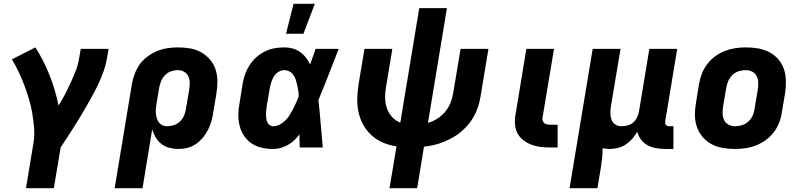

<svg xmlns="http://www.w3.org/2000/svg" viewBox="-20 -778 4240 1013"><path d="M264 215H117L156 -20Q163 -60 160 -100Q157 -140 150.5 -179Q144 -218 133 -255Q122 -292 108.5 -328Q95 -364 78.5 -398.5Q62 -433 43 -465L167 -528Q211 -458 241.5 -381Q272 -304 289 -221Q307 -250 323 -280.5Q339 -311 353 -342Q367 -373 379.5 -404.5Q392 -436 397 -468L406 -520H553L544 -468Q539 -437 528 -406Q517 -375 503.5 -345Q490 -315 474 -285.5Q458 -256 441.5 -227Q425 -198 408 -169.5Q391 -141 373 -112.5Q355 -84 336.5 -56Q318 -28 300 0Z M585 215 676 -335Q681 -362 691 -389Q701 -416 718 -439.5Q735 -463 759 -480.5Q783 -498 810 -509Q837 -520 864.5 -524Q892 -528 919 -528Q952 -528 983.5 -522.5Q1015 -517 1041.5 -502Q1068 -487 1088 -463.5Q1108 -440 1117.5 -411Q1127 -382 1127 -349.5Q1127 -317 1122 -285L1105 -185Q1102 -162 1095.5 -139Q1089 -116 1078 -94Q1067 -72 1051 -52.5Q1035 -33 1014 -18.5Q993 -4 969.5 2Q946 8 923 8Q898 8 874.5 2Q851 -4 832.5 -18Q814 -32 802 -52Q790 -72 783 -95L732 215ZM862 -112Q880 -112 898 -118Q916 -124 930 -137.5Q944 -151 951.5 -169Q959 -187 961 -204L978 -304Q981 -323 981 -341Q981 -359 974 -374.5Q967 -390 952 -399Q937 -408 919 -408Q901 -408 883 -402Q865 -396 851.5 -382.5Q838 -369 830.5 -351Q823 -333 820 -316L806 -232Q804 -219 802.5 -205.5Q801 -192 802.5 -179Q804 -166 807.5 -154Q811 -142 818.5 -132Q826 -122 837.5 -117Q849 -112 862 -112Z M1421 8Q1390 8 1361 1.5Q1332 -5 1308 -21Q1284 -37 1268 -61Q1252 -85 1244.5 -114Q1237 -143 1237.5 -173.5Q1238 -204 1244 -235L1260 -335Q1264 -361 1273 -386Q1282 -411 1297 -434.5Q1312 -458 1333 -476.5Q1354 -495 1378.5 -507Q1403 -519 1429 -523.5Q1455 -528 1480 -528Q1503 -528 1524.5 -522Q1546 -516 1563.5 -503.5Q1581 -491 1594 -474Q1607 -457 1616 -438Q1624 -458 1630.5 -478.5Q1637 -499 1645 -520H1767Q1740 -452 1714 -384.5Q1688 -317 1660 -250Q1667 -188 1672 -125Q1677 -62 1683 0H1561Q1561 -17 1560.5 -34Q1560 -51 1560 -69Q1547 -52 1532 -37.5Q1517 -23 1498.5 -13Q1480 -3 1460.5 2.5Q1441 8 1421 8ZM1422 -112Q1439 -112 1455.5 -120.5Q1472 -129 1485.5 -142.5Q1499 -156 1508.5 -171.5Q1518 -187 1526.5 -203Q1535 -219 1542 -235.5Q1549 -252 1556 -269Q1556 -284 1554 -298.5Q1552 -313 1548.5 -327.5Q1545 -342 1541 -355.5Q1537 -369 1529 -381Q1521 -393 1508 -400.5Q1495 -408 1480 -408Q1464 -408 1449.5 -399Q1435 -390 1426 -376Q1417 -362 1412 -346.5Q1407 -331 1404 -316L1387 -216Q1386 -205 1384.5 -194.5Q1383 -184 1383.5 -173.5Q1384 -163 1385 -152.5Q1386 -142 1390.5 -133Q1395 -124 1403 -118Q1411 -112 1422 -112ZM1489 -600 1529 -758H1641L1581 -600Z M2035 215 2072 -6Q2035 -11 2001 -25.5Q1967 -40 1941 -63.5Q1915 -87 1897.5 -118Q1880 -149 1872 -184.5Q1864 -220 1865 -258Q1866 -296 1872 -335L1903 -520H2050L2016 -315Q2011 -287 2012 -258.5Q2013 -230 2022 -205Q2031 -180 2049 -160.5Q2067 -141 2092 -131L2192 -735H2338L2238 -130Q2264 -137 2288 -152.5Q2312 -168 2329.5 -189.5Q2347 -211 2357 -236Q2367 -261 2371 -287L2410 -520H2557L2515 -267Q2511 -242 2503 -217Q2495 -192 2482.5 -168Q2470 -144 2452 -122.5Q2434 -101 2413.5 -83.5Q2393 -66 2369 -52.5Q2345 -39 2320 -29Q2295 -19 2269.5 -13Q2244 -7 2217 -4L2181 215Z M2922 0H2882Q2856 0 2831 -3Q2806 -6 2783 -15Q2760 -24 2740.5 -39Q2721 -54 2710 -75.5Q2699 -97 2697 -122.5Q2695 -148 2700 -174L2757 -520H2903L2842 -155Q2841 -147 2844 -139.5Q2847 -132 2852.5 -127.5Q2858 -123 2866.5 -121.5Q2875 -120 2883 -120H2922Z M2985 215 3107 -520H3254L3203 -216Q3200 -198 3200.5 -180Q3201 -162 3206.5 -146.5Q3212 -131 3226 -121.5Q3240 -112 3258 -112Q3274 -112 3290.5 -116Q3307 -120 3320 -131Q3333 -142 3340.5 -157Q3348 -172 3351 -188L3406 -520H3553L3490 -140Q3489 -134 3489.5 -128.5Q3490 -123 3493.5 -119Q3497 -115 3502 -113.5Q3507 -112 3513 -112H3533V8H3493Q3468 8 3443.5 4Q3419 0 3398 -11Q3377 -22 3362.5 -41Q3348 -60 3342 -83Q3331 -63 3315.5 -45.5Q3300 -28 3281 -15.5Q3262 -3 3240 2.5Q3218 8 3197 8Q3187 8 3178 7Q3169 6 3159 4Q3160 30 3157 56Q3154 82 3150 107L3132 215Z M3857 8Q3824 8 3792.5 2.5Q3761 -3 3734 -17.5Q3707 -32 3687 -55.5Q3667 -79 3657 -108Q3647 -137 3646.5 -169.5Q3646 -202 3652 -235L3668 -335Q3673 -363 3683.5 -390Q3694 -417 3712 -440.5Q3730 -464 3754 -481.5Q3778 -499 3805.5 -509.5Q3833 -520 3860.5 -524Q3888 -528 3916 -528Q3949 -528 3980.5 -522.5Q4012 -517 4039.5 -502.5Q4067 -488 4087 -464.5Q4107 -441 4116.5 -412Q4126 -383 4126.5 -350.5Q4127 -318 4122 -285L4105 -185Q4101 -157 4090.5 -130Q4080 -103 4062 -79.5Q4044 -56 4019.5 -38.5Q3995 -21 3968 -10.5Q3941 0 3913 4Q3885 8 3857 8ZM3857 -112Q3876 -112 3894.5 -117.5Q3913 -123 3928 -136.5Q3943 -150 3951 -168Q3959 -186 3961 -204L3978 -304Q3981 -323 3980.5 -341.5Q3980 -360 3972.5 -375.5Q3965 -391 3949.5 -399.5Q3934 -408 3916 -408Q3897 -408 3878.5 -402.5Q3860 -397 3845.5 -383.5Q3831 -370 3823 -352Q3815 -334 3812 -316L3795 -216Q3792 -197 3792.5 -178.5Q3793 -160 3800.5 -144.5Q3808 -129 3823.5 -120.5Q3839 -112 3857 -112Z"/></svg>

Font: Iosevka Aile Heavy
Style: Italic
Weight: 900
Italic angle: -9°
Designer: Belleve Invis
Foundry: Belleve Invis
Version: Version 31.1.0; ttfautohint (v1.8.4)